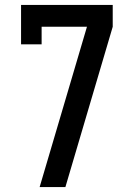

<svg xmlns="http://www.w3.org/2000/svg" viewBox="-20 -755 540 775"><path d="M140 0 331 -647H148V-576H65V-735H435V-647L244 0Z"/></svg>

Font: Iosevka Slab Semibold
Style: Regular
Weight: 600
Monospace: yes
Designer: Belleve Invis
Foundry: Belleve Invis
Version: Version 11.1.1; ttfautohint (v1.8.3)